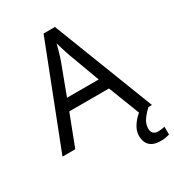

<svg xmlns="http://www.w3.org/2000/svg" viewBox="-219 -841 1077 1186"><g transform="rotate(-30 319.5 -248.5)"><path d="M545 0 459 -221H176L91 0H0L279 -717H360L638 0ZM352 -517Q349 -525 342 -546Q335 -567 328.5 -589.5Q322 -612 318 -624Q313 -604 307.5 -583.5Q302 -563 296.5 -546Q291 -529 287 -517L206 -301H432ZM545 116Q545 138 557 149.5Q569 161 590 161Q607 161 618.5 158.5Q630 156 638 155V211Q624 215 610 217.5Q596 220 576 220Q523 220 498 195Q473 170 473 126Q473 97 487.5 70Q502 43 523.5 21Q545 -1 565 -15L613 0Q579 32 562 58.5Q545 85 545 116Z"/></g></svg>

Font: Noto Sans Ol Chiki
Style: Regular
Weight: 400
Designer: Monotype Design Team, Lewis McGuffie
Foundry: Monotype Imaging Inc.
Version: Version 2.003